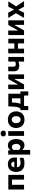

<svg xmlns="http://www.w3.org/2000/svg" viewBox="2534 -3316 979 6088"><g transform="rotate(-90 3024.0 -272.5)"><path d="M57.5 0V-499H522V0H373V-382H207V0Z M891.5 13Q795 13 733.8 -20.8Q672.5 -54.5 643.8 -114.2Q615 -174 615 -251Q615 -328 642 -386.8Q669 -445.5 722.8 -479Q776.5 -512.5 856.5 -512.5Q958.5 -512.5 1016 -458Q1073.5 -403.5 1073.5 -291.5Q1073.5 -254 1069 -225H762Q768 -170 803.8 -140Q839.5 -110 909.5 -110Q939 -110 981.8 -118.5Q1024.5 -127 1060 -145L1065 -19Q1036 -5.5 992 3.8Q948 13 891.5 13ZM858 -408Q821.5 -408 796 -381Q770.5 -354 763 -307L942.5 -310.5Q940 -356 916.5 -382Q893 -408 858 -408Z M1164.5 196.5V-499L1297 -506.5L1301.5 -438H1313.5Q1336 -473 1372.2 -492.8Q1408.5 -512.5 1457.5 -512.5Q1523.5 -512.5 1568.5 -477.8Q1613.5 -443 1636.5 -383.8Q1659.5 -324.5 1659.5 -250Q1659.5 -180.5 1637.8 -120.5Q1616 -60.5 1571.5 -23.5Q1527 13.5 1459 13.5Q1413.5 13.5 1380.2 -4.5Q1347 -22.5 1323 -54H1314V192ZM1402.5 -113.5Q1438 -113.5 1461 -133Q1484 -152.5 1495.2 -183.2Q1506.5 -214 1506.5 -249Q1506.5 -304 1480.5 -344Q1454.5 -384 1401.5 -384Q1375.5 -384 1352.2 -372.2Q1329 -360.5 1314 -339.5V-169.5Q1327.5 -144 1349.5 -128.8Q1371.5 -113.5 1402.5 -113.5Z M1760 0V-499L1909.5 -503.5V0ZM1833.5 -576Q1792 -576 1767.2 -595.8Q1742.5 -615.5 1742.5 -660Q1742.5 -699.5 1767.2 -721Q1792 -742.5 1834.5 -742.5Q1877 -742.5 1901.2 -720.2Q1925.5 -698 1925.5 -660Q1925.5 -615.5 1901 -595.8Q1876.5 -576 1833.5 -576Z M2275 13.5Q2184.5 13.5 2125.2 -23.8Q2066 -61 2037.2 -121.2Q2008.5 -181.5 2008.5 -251Q2008.5 -325.5 2038.8 -384.8Q2069 -444 2127.8 -478.2Q2186.5 -512.5 2272 -512.5Q2360.5 -512.5 2419.2 -477.8Q2478 -443 2507.5 -383.8Q2537 -324.5 2537 -251Q2537 -175.5 2506.2 -115.8Q2475.5 -56 2417.2 -21.2Q2359 13.5 2275 13.5ZM2274.5 -108.5Q2312 -108.5 2336.2 -128.8Q2360.5 -149 2372.8 -181.5Q2385 -214 2385 -251Q2385 -316.5 2354.5 -353.5Q2324 -390.5 2274 -390.5Q2219 -390.5 2190 -350.2Q2161 -310 2161 -251Q2161 -214 2173.8 -181.5Q2186.5 -149 2211.8 -128.8Q2237 -108.5 2274.5 -108.5Z M2576 134V-115H2626Q2643.5 -131.5 2661.2 -175.2Q2679 -219 2684.5 -306.5Q2687.5 -361 2690.2 -407Q2693 -453 2695.5 -499H3095V-115H3169V134H3041L3036 0H2709.5L2704 134ZM2813 -284Q2810.5 -232.5 2800.8 -190Q2791 -147.5 2772.5 -115H2949.5V-384H2817Q2816 -360.5 2815 -335.8Q2814 -311 2813 -284Z M3240.5 0V-499L3384 -503V-200H3393L3466 -330Q3490 -373 3513.8 -415.2Q3537.5 -457.5 3561 -499H3708V0H3565.5V-299H3556L3484 -170.5Q3460 -128 3436 -85Q3412 -42 3388.5 0Z M4114 0V-178Q4086.5 -166 4055.8 -159Q4025 -152 3987 -152Q3906 -152 3856.5 -191Q3807 -230 3807 -311V-499L3954.5 -503.5V-339.5Q3954.5 -296 3973.5 -278.8Q3992.5 -261.5 4035.5 -261.5Q4054 -261.5 4075.5 -266.2Q4097 -271 4114 -281.5V-499H4261.5V0Z M4376.5 0V-499L4524 -503.5V-308H4692V-499H4839.5V0H4692V-192.5H4524V0Z M4955 0V-499L5098.5 -503V-200H5107.5L5180.5 -330Q5204.5 -373 5228.2 -415.2Q5252 -457.5 5275.5 -499H5422.5V0H5280V-299H5270.5L5198.5 -170.5Q5174.5 -128 5150.5 -85Q5126.5 -42 5103 0Z M5500.5 0Q5520 -34.5 5535 -60.2Q5550 -86 5563 -109Q5576 -132 5591 -158.5L5648 -257.5L5591.5 -349Q5568 -386.5 5547.8 -419.2Q5527.5 -452 5498.5 -499L5665 -503.5Q5680.5 -473.5 5693.5 -447.8Q5706.5 -422 5721 -394L5757 -324H5768L5803 -393.5Q5816.5 -421.5 5828.8 -445.5Q5841 -469.5 5855.5 -499H6024Q6003 -466 5987.8 -442.5Q5972.5 -419 5959 -398Q5945.5 -377 5929 -351L5866 -253L5929 -156.5Q5953 -119.5 5976 -85Q5999 -50.5 6031.5 0H5853.5Q5839 -27.5 5827.2 -50.2Q5815.5 -73 5801 -101L5761 -177.5H5751L5715.5 -104.5Q5701.5 -75.5 5690.2 -52.5Q5679 -29.5 5664.5 0Z"/></g></svg>

Font: Commissioner
Style: Bold
Weight: 700
Designer: Kostas Bartsokas
Foundry: Kostas Bartsokas
Version: Version 1.000; ttfautohint (v1.8.3)